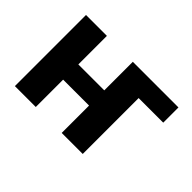

<svg xmlns="http://www.w3.org/2000/svg" viewBox="-95 -768 1008 1008"><g transform="rotate(45 408.5 -264.0)"><path d="M226.1 -316V-528H71V0H226.1V-203H418.6V0H574.8V-415H757.4V-528H418.6V-316Z"/></g></svg>

Font: Asimov
Style: Wid
Weight: 500
Designer: Google
Version: Version 2.000980; 2014